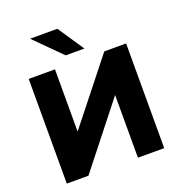

<svg xmlns="http://www.w3.org/2000/svg" viewBox="-162 -1078 1140 1215"><g transform="rotate(-20 408.0 -470.5)"><path d="M80 0V-705H257V-281H253L589 -705H736V0H559V-426H562L226 0ZM351 -765 175 -941H359L477 -765Z"/></g></svg>

Font: Nunito Sans 8pt Black
Style: Regular
Weight: 900
Version: Version 3.101;gftools[0.9.27]